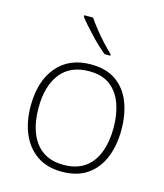

<svg xmlns="http://www.w3.org/2000/svg" viewBox="-115 -852 811 949"><g transform="rotate(15 290.5 -378.0)"><path d="M289 10Q214 10 162.5 -25.5Q111 -61 84.5 -123Q58 -185 58 -265Q58 -392 120.5 -466Q183 -540 294 -540Q373 -540 423.5 -504Q474 -468 498 -406Q522 -344 522 -265Q522 -186 496.5 -123.5Q471 -61 419.5 -25.5Q368 10 289 10ZM289 -25Q356 -25 398.5 -55.5Q441 -86 461.5 -140.5Q482 -195 482 -265Q482 -333 463 -387Q444 -441 403 -473Q362 -505 294 -505Q198 -505 148 -441.5Q98 -378 98 -265Q98 -194 119 -139.5Q140 -85 182.5 -55Q225 -25 289 -25ZM243 -766Q257 -745 279.5 -716.5Q302 -688 327.5 -660.5Q353 -633 374 -613V-606H345Q325 -622 304.5 -641.5Q284 -661 264.5 -682Q245 -703 227.5 -722.5Q210 -742 198 -758V-766Z"/></g></svg>

Font: Noto Sans Symbols ExtraLight
Style: Regular
Weight: 250
Version: Version 2.002